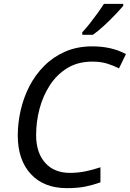

<svg xmlns="http://www.w3.org/2000/svg" viewBox="-20 -964 672 994"><path d="M326 10Q207 10 139.5 -63Q72 -136 72 -263Q72 -327 87 -393Q102 -459 132.5 -518Q163 -577 209.5 -623.5Q256 -670 318 -697Q380 -724 458 -724Q558 -724 632 -684L596 -610Q569 -624 535.5 -634.5Q502 -645 458 -645Q383 -645 328.5 -611.5Q274 -578 238 -522.5Q202 -467 184.5 -400Q167 -333 167 -265Q167 -174 213.5 -121.5Q260 -69 342 -69Q383 -69 422.5 -77Q462 -85 500 -98V-20Q461 -6 421.5 2Q382 10 326 10ZM406 -784V-797Q424 -816 444.5 -842Q465 -868 484.5 -895Q504 -922 518 -944H618V-934Q604 -917 576.5 -888Q549 -859 518 -830.5Q487 -802 461 -784Z"/></svg>

Font: Noto IKEA Latin
Style: Italic
Weight: 400
Italic angle: -12°
Designer: Monotype Design Team
Foundry: Monotype Imaging Inc.
Version: Version 1.0